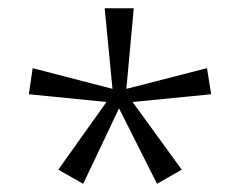

<svg xmlns="http://www.w3.org/2000/svg" viewBox="-20 -780 591 471"><path d="M308.1 -759.8 290 -562 487.8 -612.8 498 -548.8 305.2 -529.8 425.8 -363.8 365.2 -329.1 272 -514.2 184.1 -329.1 123 -363.8 241.2 -529.8 50.8 -548.8 60.1 -612.8 255.9 -562 236.8 -759.8Z"/></svg>

Font: JBL Sans
Style: Light
Weight: 300
Version: Version 1.10